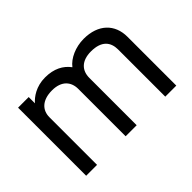

<svg xmlns="http://www.w3.org/2000/svg" viewBox="-90 -755 997 997"><g transform="rotate(-45 409.0 -256.0)"><path d="M80 0H160V-350C160 -401 195 -439 268 -439C338 -439 370 -400 370 -348V0H451V-348C451 -401 484 -439 554 -439C632 -439 661 -400 661 -346V0H742V-359C742 -450 681 -512 574 -512C513 -512 456 -486 428 -449C399 -488 355 -512 290 -512C224 -512 179 -479 158 -454V-500H80Z"/></g></svg>

Font: Finlandica
Style: Regular
Weight: 400
Designer: Niklas Ekholm, Juho Hiilivirta, Jaakko Suomalainen
Foundry: Helsinki Type Studio
Version: Version 2.000;Glyphs 3.2 (3202)